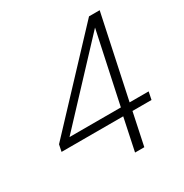

<svg xmlns="http://www.w3.org/2000/svg" viewBox="-163 -826 911 952"><g transform="rotate(-30 292.5 -349.5)"><path d="M377 -185H24L32 -224L478 -699H539L439 -229H548L539 -185H430L391 0H338ZM389 -229 476 -636 95 -229Z"/></g></svg>

Font: Prompt ExtraLight
Style: Italic
Weight: 275
Italic angle: -12°
Designer: Katatrad Team
Foundry: CadsonDemak
Version: Version 1.000